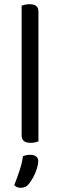

<svg xmlns="http://www.w3.org/2000/svg" viewBox="-20 -675 286 914"><path d="M83 -264 163 -252V-2Q158 0 148 2.5Q138 5 126 5Q105 5 94 -3.5Q83 -12 83 -31ZM163 -214 83 -225V-648Q88 -650 98.5 -652.5Q109 -655 120 -655Q142 -655 152.5 -646.5Q163 -638 163 -619ZM117 201Q109 211 99.5 215Q90 219 79 219Q58 219 48 206Q62 171 74 134Q86 97 89 69Q98 65 106.5 63.5Q115 62 125 62Q141 62 151.5 69.5Q162 77 162 92Q162 108 155 129.5Q148 151 137.5 170Q127 189 117 201Z"/></svg>

Font: Baloo Bhaijaan 2
Style: Regular
Weight: 400
Designer: Sanskriti Dholi, Noopur Datye and Ek Type
Foundry: Ek Type
Version: Version 1.701